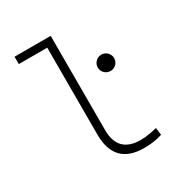

<svg xmlns="http://www.w3.org/2000/svg" viewBox="-174 -856 933 990"><g transform="rotate(-30 293.0 -361.0)"><path d="M399.4 9.8Q224.1 9.8 224.1 -170.9V-688.5H54.7V-732.4H270V-170.9Q270 -35.2 404.3 -35.2Q443.8 -35.2 502.4 -49.3L507.8 -5.9Q480 2.4 454.3 6.1Q428.7 9.8 399.4 9.8ZM447.3 -420.9Q427.2 -420.9 412.8 -435.1Q398.4 -449.2 398.4 -469.2Q398.4 -489.3 412.8 -503.7Q427.2 -518.1 447.3 -518.1Q467.3 -518.1 481.7 -503.7Q496.1 -489.3 496.1 -469.2Q496.1 -449.2 481.7 -435.1Q467.3 -420.9 447.3 -420.9Z"/></g></svg>

Font: Caskaydia Cove ExtraLight
Style: Regular
Weight: 200
Monospace: yes
Designer: Aaron Bell
Foundry: Saja Typeworks
Version: Version 4.300; ttfautohint (v1.8.3)